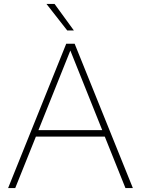

<svg xmlns="http://www.w3.org/2000/svg" viewBox="-20 -964 722 984"><path d="M21.5 0 319.5 -740H362.5L661 0H623L517 -264H164L58 0ZM177 -297H504L340.5 -705ZM324.5 -808 218 -944H259.5L358.5 -808Z"/></svg>

Font: Encode Sans Semi Expanded Thin
Style: Regular
Weight: 100
Width: 6
Designer: Multiple Designers
Foundry: Impallari Type
Version: Version 3.000; ttfautohint (v1.8.3) -l 8 -r 50 -G 200 -x 14 